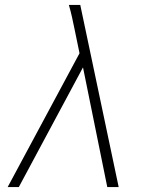

<svg xmlns="http://www.w3.org/2000/svg" viewBox="-20 -755 640 775"><path d="M413 0 315 -483 56 0H11L301 -540L281 -637Q276 -662 270.5 -686.5Q265 -711 258 -735H304L459 0Z"/></svg>

Font: Iosevka XLt Ex Obl
Style: Regular
Weight: 200
Width: 7
Italic angle: -9°
Monospace: yes
Designer: Belleve Invis
Foundry: Belleve Invis
Version: Version 32.5.0; ttfautohint (v1.8.4)